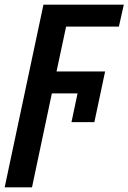

<svg xmlns="http://www.w3.org/2000/svg" viewBox="-52 -562 550 822"><path d="M-32 240H85L170 -162H280L254 -39H352L398 -256H190L231 -448H457L478 -542H134Z"/></svg>

Font: Noto Sans SemiCondensed SemiBold
Style: Italic
Weight: 600
Width: 4
Italic angle: -12°
Designer: Monotype Design Team
Foundry: Monotype Imaging Inc.
Version: Version 2.013